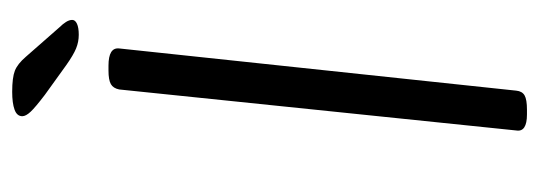

<svg xmlns="http://www.w3.org/2000/svg" viewBox="-312 -592 906 323"><g transform="rotate(-90 141.5 -431.0)"><path d="M110 2Q80 2 83 -16L152 -684Q154 -694 161 -698Q168 -702 184 -702H192Q223 -702 221 -684L150 -16Q149 -6 142 -2Q135 2 118 2ZM244 -752Q232 -752 221 -756.5Q210 -761 193 -773L143 -809Q122 -825 114.5 -833Q107 -841 107 -847Q107 -856 118 -860Q129 -864 148 -864Q172 -864 183.5 -859.5Q195 -855 207 -841L257 -784Q262 -779 265.5 -773.5Q269 -768 269 -763Q269 -758 262.5 -755Q256 -752 244 -752Z"/></g></svg>

Font: Asap Light
Style: Italic
Weight: 300
Italic angle: -6°
Designer: Pablo Cosgaya
Foundry: Omnibus-Type
Version: Version 3.001